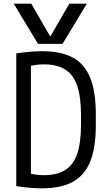

<svg xmlns="http://www.w3.org/2000/svg" viewBox="-20 -1020 590 1050"><path d="M55 -1000H151L253 -823H257L359 -1000H455L322 -780H188ZM209 10Q149 10 69 -2V-728Q149 -740 209 -740Q314 -740 378.5 -705Q443 -670 473.5 -594Q504 -518 504 -395V-335Q504 -213 473.5 -137Q443 -61 378 -25.5Q313 10 209 10ZM132 -75Q154 -68 176 -65Q198 -62 221 -62Q292 -62 337 -90.5Q382 -119 402.5 -180Q423 -241 423 -340V-390Q423 -489 402.5 -550Q382 -611 337 -639.5Q292 -668 221 -668Q198 -668 176 -665Q154 -662 132 -656L149 -683V-47Z"/></svg>

Font: M PLUS Code Latin SemiExpanded
Style: Regular
Weight: 400
Width: 6
Designer: Coji Morishita
Foundry: UNDERFOREST DESIGN
Version: Version 1.002; ttfautohint (v1.8.3)